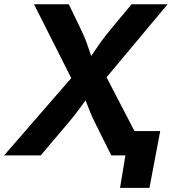

<svg xmlns="http://www.w3.org/2000/svg" viewBox="-43 -748 830 924"><path d="M-23.4 0 347.7 -427.2 329.1 -314.5 120.6 -727.5H288.1L347.2 -605Q362.8 -572.8 372.8 -545.7Q382.8 -518.6 390.9 -493.2Q398.9 -467.8 409.2 -440.9H369.6Q389.2 -467.8 406 -493.2Q422.9 -518.6 442.1 -545.7Q461.4 -572.8 488.3 -605L590.3 -727.5H763.7L424.8 -322.3L441.9 -429.7L665 0H492.7L416.5 -152.8Q402.3 -181.6 393.3 -202.9Q384.3 -224.1 377.2 -243.4Q370.1 -262.7 360.4 -286.1H383.8Q367.2 -263.2 353.3 -243.7Q339.4 -224.1 323 -202.9Q306.6 -181.6 282.2 -152.8L152.8 0ZM534.7 156.2 560.5 0H518.6L537.6 -117.2H728L676.3 156.2Z"/></svg>

Font: Inter 17pt
Style: Bold Italic
Weight: 700
Italic angle: -9.3988°
Version: Version 4.001;git-66647c0bb